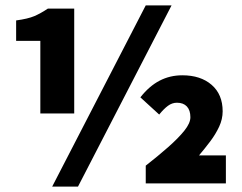

<svg xmlns="http://www.w3.org/2000/svg" viewBox="-20 -682 900 714"><path d="M130 -260V-530H40V-606Q84 -612 107.5 -622Q131 -632 158 -650H256V-260ZM174 12 522 -662H618L270 12ZM522 0V-66Q568 -102 605.5 -135Q643 -168 665.5 -196Q688 -224 688 -246Q688 -272 675 -286Q662 -300 638 -300Q620 -300 604.5 -288.5Q589 -277 572 -256L502 -320Q535 -362 573.5 -382Q612 -402 658 -402Q726 -402 767 -366.5Q808 -331 808 -268Q808 -239 795 -211Q782 -183 762 -156.5Q742 -130 720 -104H820V0Z"/></svg>

Font: Source Sans 3 ExtraLight Black
Style: Regular
Weight: 900
Version: Version 3.052;hotconv 1.1.0;makeotfexe 2.6.0